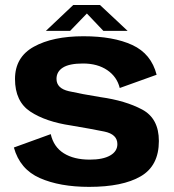

<svg xmlns="http://www.w3.org/2000/svg" viewBox="-20 -743 696 768"><path d="M336.5 4.5Q470.5 4.5 543 -37.8Q615.5 -80 615.5 -179Q615.5 -269 548.8 -304.8Q482 -340.5 382 -354.5Q305 -367 255.5 -378.2Q206 -389.5 206 -427.5Q206 -456.5 231.8 -472.8Q257.5 -489 312 -489Q370 -489 409 -462.5Q448 -436 459 -391L606.5 -444Q585 -528 509.2 -563Q433.5 -598 314 -598Q191 -598 115.5 -556.2Q40 -514.5 40 -427Q40 -337 101.5 -296.5Q163 -256 264.5 -241Q345 -227.5 397.2 -216.8Q449.5 -206 449.5 -166.5Q449.5 -137.5 420.5 -121Q391.5 -104.5 339 -104.5Q275.5 -104.5 235 -130Q194.5 -155.5 183 -206.5L35.5 -153Q59.5 -66 139.2 -30.8Q219 4.5 336.5 4.5ZM163.5 -619.5H260.5L327.5 -689L393.5 -619.5H490.5L380 -723H273Z"/></svg>

Font: Anybody Thin
Style: Bold
Weight: 700
Version: Version 1.113;gftools[0.9.25]